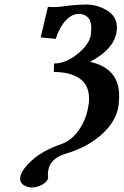

<svg xmlns="http://www.w3.org/2000/svg" viewBox="-20 -678 544 841"><path d="M120.1 143.1Q99.1 143.1 83.5 132.6Q67.9 122.1 67.9 104Q67.9 100.1 68.8 98.1Q73.7 65.9 120.8 23.4Q168 -19 249 -46.9Q293.9 -63 325.4 -108.4Q356.9 -153.8 366.2 -209Q370.1 -226.1 370.1 -245.1Q370.1 -307.1 327.6 -335Q285.2 -362.8 215.8 -362.8L216.8 -399.9Q267.6 -399.9 318.8 -440.9Q370.1 -481.9 377.9 -524.9Q379.9 -546.9 379.9 -553.2Q379.9 -588.4 364 -602.8Q348.1 -617.2 325.2 -617.2Q294.4 -617.2 267.3 -587.6Q240.2 -558.1 224.1 -507.8L158.2 -514.2L189.9 -647.9Q199.7 -647 213.9 -647Q236.8 -647 254.9 -649.9Q309.1 -657.7 357.9 -658.2Q404.8 -658.2 448.5 -632.6Q492.2 -606.9 492.2 -556.2Q492.2 -549.3 490.2 -535.2Q476.1 -460 374 -407.2Q502 -379.4 502 -257.8Q502 -231.9 498 -208Q485.8 -142.1 422.4 -86.4Q358.9 -30.8 265.1 -3.9Q201.2 16.1 191.9 65.9Q189.9 74.7 189.9 86.9Q189.9 88.9 189.9 92Q189.9 95.2 190.4 96.7Q190.9 98.1 190.9 99.6V101.1Q188 118.2 165 130.6Q142.1 143.1 120.1 143.1Z"/></svg>

Font: Linux Libertine O
Style: Semibold Italic
Weight: 600
Italic angle: -11.5°
Designer: Philipp H. Poll
Foundry: Philipp H. Poll
Version: Version 5.1.2